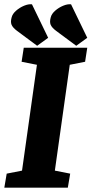

<svg xmlns="http://www.w3.org/2000/svg" viewBox="-34 -869 424 889"><path d="M138 -657 45 -726Q25 -741 19.5 -754.5Q14 -768 20 -789Q24 -805 40.5 -819.5Q57 -834 77.5 -842.5Q98 -851 114 -849L189 -694ZM319 -657 226 -726Q206 -741 200.5 -754.5Q195 -768 201 -789Q205 -805 221.5 -819.5Q238 -834 258.5 -842.5Q279 -851 295 -849L370 -694ZM-14 0 -3 -65 68 -79 137 -569 66 -583 76 -648H370L360 -583L289 -569L220 -79L291 -65L280 0Z"/></svg>

Font: Faustina Light ExtraBold
Style: Italic
Weight: 800
Italic angle: -8°
Version: Version 1.200